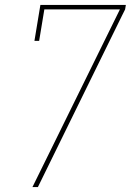

<svg xmlns="http://www.w3.org/2000/svg" viewBox="-20 -755 540 775"><path d="M111 0 178 -136 464 -717H159L138 -590H119L143 -735H488L485 -717L472 -691L133 0Z"/></svg>

Font: Iosevka Curly Slab ThObl
Style: Regular
Weight: 100
Italic angle: -9°
Monospace: yes
Designer: Belleve Invis
Foundry: Belleve Invis
Version: Version 11.0.0; ttfautohint (v1.8.3)